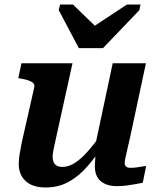

<svg xmlns="http://www.w3.org/2000/svg" viewBox="-20 -819 708 850"><path d="M329 -606H436L597 -774L602 -799H542L366 -683L431 -675L303 -799H246L240 -774ZM224 -190Q219 -167 216 -151.5Q213 -136 213 -124Q213 -111 217.5 -101Q222 -91 231.5 -85.5Q241 -80 257 -80Q284 -80 312.5 -98.5Q341 -117 371 -151.5Q401 -186 434 -234L443 -186Q406 -127 367 -82.5Q328 -38 283 -13.5Q238 11 182 11Q124 11 93.5 -17.5Q63 -46 63 -93Q63 -114 67 -138Q71 -162 77 -191L132 -434Q134 -444 127 -451Q120 -458 106 -463Q92 -468 72 -471L61 -473L75 -539H301ZM557 -216Q549 -181 543.5 -157Q538 -133 535 -119Q532 -105 532 -98Q532 -87 538.5 -81.5Q545 -76 558 -76Q577 -76 595.5 -79.5Q614 -83 627 -84L612 -10Q597 -7 578 -3.5Q559 0 539 2.5Q519 5 497 5Q452 5 426 -17Q400 -39 400 -82Q400 -88 400.5 -98.5Q401 -109 402 -122.5Q403 -136 405 -152L395 -144L479 -539H626Z"/></svg>

Font: Roboto Serif 20pt SemiBold
Style: Italic
Weight: 600
Italic angle: -10°
Version: Version 1.007